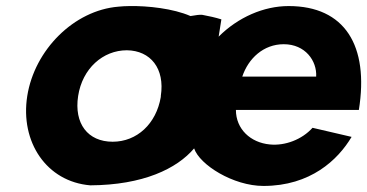

<svg xmlns="http://www.w3.org/2000/svg" viewBox="-20 -604 1213 634"><path d="M70 -287C46 -135 134 -4 278 8C453 7 564 -47 621 -114C639 -60 750 10 850 10C1005 10 1096 -76 1141 -152L1012 -182C977 -143 921 -122 871 -127C807 -133 759 -178 759 -241H1165C1199 -453 1119 -584 933 -584C851 -584 766 -547 702 -483L711 -540C692 -546 670 -551 648 -555C640 -556 626 -554 609 -551C552 -576 467 -585 408 -584C394 -584 382 -583 371 -582C224 -570 94 -439 70 -287ZM238 -287C252 -378 320 -438 399 -438C477 -437 525 -378 511 -287V-284C496 -195 432 -136 352 -136C270 -136 224 -196 238 -287ZM780 -351C800 -411 850 -458 917 -458C988 -458 1027 -403 1024 -351Z"/></svg>

Font: Rabbid Highway Sign IV
Style: BdObl
Weight: 400
Foundry: Cannot Into Space Fonts
Version: Version 0.277